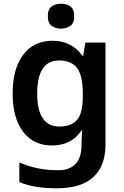

<svg xmlns="http://www.w3.org/2000/svg" viewBox="-20 -772 667 1032"><path d="M262 -553Q365 -553 423 -472H427L439 -543H547V4Q547 120 481.5 180Q416 240 285 240Q227 240 178 232.5Q129 225 84 207V101Q178 143 292 143Q354 143 386 109Q418 75 418 10V-4Q418 -19 419.5 -39Q421 -59 422 -71H418Q390 -29 350 -9.5Q310 10 259 10Q160 10 104 -64Q48 -138 48 -270Q48 -403 105 -478Q162 -553 262 -553ZM297 -447Q180 -447 180 -269Q180 -92 299 -92Q364 -92 394.5 -128Q425 -164 425 -251V-270Q425 -365 394.5 -406Q364 -447 297 -447ZM308 -752Q337 -752 358 -737.5Q379 -723 379 -685Q379 -648 358 -633Q337 -618 308 -618Q279 -618 258 -633Q237 -648 237 -685Q237 -723 258 -737.5Q279 -752 308 -752Z"/></svg>

Font: Noto Sans Lisu SemiBold
Style: Regular
Weight: 600
Designer: Monotype Design Team. David Williams.
Foundry: Monotype Imaging Inc.
Version: Version 2.102; ttfautohint (v1.8.4.7-5d5b)